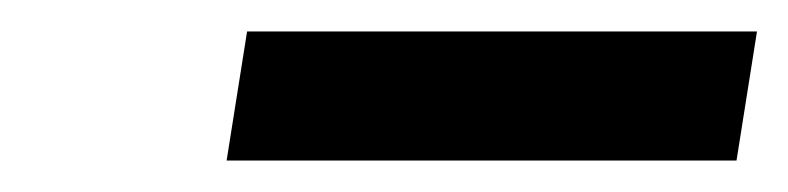

<svg xmlns="http://www.w3.org/2000/svg" viewBox="-20 -672 501 122"><path d="M124 -570H448L461 -652H137Z"/></svg>

Font: Charger Pro
Style: BdObl
Weight: 700
Designer: Jasper
Foundry: Cannot Into Space Fonts
Version: Version 1.09